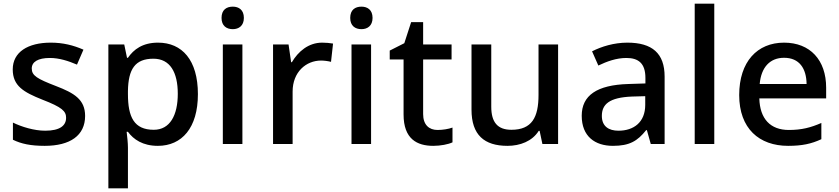

<svg xmlns="http://www.w3.org/2000/svg" viewBox="-20 -780 4544 1040"><path d="M441 -152C441 -241 382 -276 283 -314C182 -353 152 -370 152 -409C152 -445 186 -466 250 -466C301 -466 350 -450 397 -430L432 -511C377 -535 321 -549 255 -549C131 -549 49 -498 49 -404C49 -315 107 -281 210 -240C316 -199 338 -178 338 -142C338 -100 305 -72 225 -72C165 -72 97 -93 50 -116V-23C95 -1 146 10 222 10C360 10 441 -46 441 -152Z M836 -549C752 -549 704 -512 673 -467H668L653 -539H567V240H673V20C673 -5 669 -42 666 -66H673C703 -25 753 10 835 10C965 10 1052 -87 1052 -270C1052 -455 966 -549 836 -549ZM811 -462C901 -462 943 -389 943 -272C943 -156 901 -77 813 -77C706 -77 673 -146 673 -271V-287C675 -405 711 -462 811 -462Z M1241 -744C1207 -744 1180 -727 1180 -683C1180 -640 1207 -622 1241 -622C1273 -622 1301 -640 1301 -683C1301 -727 1273 -744 1241 -744ZM1293 -539H1187V0H1293Z M1725 -549C1651 -549 1595 -501 1561 -443H1557L1543 -539H1459V0H1565V-284C1565 -390 1638 -452 1719 -452C1736 -452 1758 -449 1773 -445L1784 -544C1768 -547 1744 -549 1725 -549Z M1938 -744C1904 -744 1877 -727 1877 -683C1877 -640 1904 -622 1938 -622C1970 -622 1998 -640 1998 -683C1998 -727 1970 -744 1938 -744ZM1990 -539H1884V0H1990Z M2350 -76C2304 -76 2272 -104 2272 -162V-458H2426V-539H2272V-660H2207L2170 -546L2091 -506V-458H2166V-160C2166 -27 2239 10 2327 10C2366 10 2408 2 2431 -9V-89C2409 -81 2378 -76 2350 -76Z M3003 -539H2897V-266C2897 -144 2861 -77 2750 -77C2675 -77 2641 -118 2641 -202V-539H2534V-186C2534 -49 2603 10 2729 10C2797 10 2863 -15 2898 -71H2903L2918 0H3003Z M3378 -549C3306 -549 3238 -528 3187 -502L3221 -425C3267 -447 3318 -466 3373 -466C3438 -466 3476 -437 3476 -358V-328L3384 -325C3213 -320 3131 -263 3131 -153C3131 -41 3203 10 3300 10C3390 10 3433 -16 3480 -75H3484L3505 0H3580V-365C3580 -491 3513 -549 3378 -549ZM3403 -257 3475 -259V-212C3475 -118 3413 -72 3330 -72C3277 -72 3240 -96 3240 -152C3240 -215 3280 -252 3403 -257Z M3849 0V-760H3743V0Z M4227 -549C4082 -549 3984 -446 3984 -265C3984 -84 4092 10 4249 10C4325 10 4375 -1 4429 -26V-114C4372 -89 4322 -76 4253 -76C4153 -76 4096 -136 4093 -247H4455V-305C4455 -455 4368 -549 4227 -549ZM4227 -467C4310 -467 4348 -409 4349 -325H4095C4103 -416 4151 -467 4227 -467Z"/></svg>

Font: Noto Sans Malayalam Medium
Style: Regular
Weight: 500
Designer: Jelle Bosma - Monotype Design Team
Foundry: Monotype Imaging Inc.
Version: Version 2.104